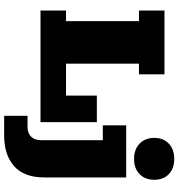

<svg xmlns="http://www.w3.org/2000/svg" viewBox="12 -680 840 903"><g transform="rotate(90 431.5 -229.0)"><path d="M30 0V-120H80V-463H30V-583H330V-463H280V-120H430V-265H555V0ZM525 171V61H577Q607 61 623.5 44Q640 27 640 -4V-293H570V-403H815V-18Q815 77 762 124Q709 171 618 171ZM728 -440Q683 -440 656 -466Q629 -492 629 -535Q629 -578 656 -603.5Q683 -629 728 -629Q773 -629 799.5 -603.5Q826 -578 826 -535Q826 -492 799.5 -466Q773 -440 728 -440Z"/></g></svg>

Font: Rokkitt Black
Style: Regular
Weight: 900
Designer: Vernon Adams
Foundry: Vernon Adams
Version: Version 3.103